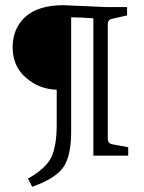

<svg xmlns="http://www.w3.org/2000/svg" viewBox="-20 -595 549 734"><path d="M222.2 -575.2 387.2 -567.9H465.8V-536.1L412.1 -523.9Q392.1 -521 392.1 -502.9V-64Q392.1 -45.9 411.1 -43L470.2 -32.2V0H336.9V-524.9Q289.1 -528.8 252 -528.8V-90.8Q252 2 221.7 44.9Q191.4 87.9 103 119.1L86.9 87.9Q155.8 48.8 176.3 5.9Q196.8 -37.1 196.8 -120.1V-252Q129.9 -253.9 79.1 -297.9Q28.3 -341.8 28.3 -414.1Q28.3 -486.3 77.1 -530.8Q126 -574.7 222.2 -575.2Z"/></svg>

Font: Yrsa-Light
Style: Regular
Weight: 300
Designer: Anna Giedrys (Yrsa+Rasa design), David Brezina (Yrsa art-direction, Rasa art-direction, design)
Foundry: Rosetta Type Foundry
Version: Version 1.001;PS 1.1;hotconv 1.0.88;makeotf.lib2.5.647800